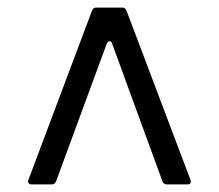

<svg xmlns="http://www.w3.org/2000/svg" viewBox="-20 -783 578 507"><path d="M63 -296Q58 -296 55.5 -299.5Q53 -303 55 -308L223 -755Q226 -763 234 -763H303Q311 -763 314 -755L483 -308L484 -304Q484 -296 475 -296H421Q412 -296 409 -304L276 -668Q275 -674 269 -674Q265 -674 262 -668L128 -304Q125 -296 116 -296Z"/></svg>

Font: Open Sauce Two
Style: Regular
Weight: 400
Designer: Alfredo Marco Pradil
Foundry: Creative Sauce Fz LLC
Version: Version 1.477